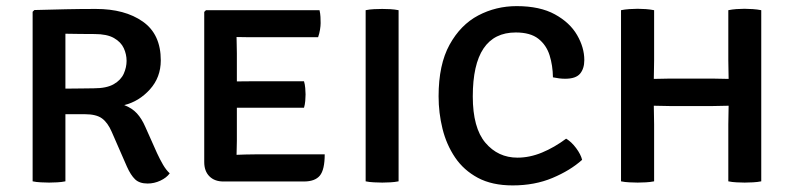

<svg xmlns="http://www.w3.org/2000/svg" viewBox="-20 -578 2530 612"><path d="M492.5 -385.5Q492.5 -331.5 457.8 -293Q423 -254.5 376 -243Q401 -233.5 416.5 -216.5Q432 -199.5 443 -174L480.5 -90Q489.5 -70.5 499.5 -53.2Q509.5 -36 521 -25.5Q511 -11.5 491.2 -2.2Q471.5 7 450.5 7Q424.5 7 410.5 -6.5Q396.5 -20 384.5 -47L336 -158Q323.5 -187 305.2 -200.5Q287 -214 250 -214H188.5V0Q176 2.5 162.2 3.2Q148.5 4 136.5 4Q125.5 4 110.5 3.2Q95.5 2.5 84 0V-540.5L89.5 -546Q142.5 -547.5 189.8 -548.5Q237 -549.5 285.5 -549.5Q378 -549.5 435.2 -509.2Q492.5 -469 492.5 -385.5ZM188.5 -470.5V-295.5Q214 -295.5 238.5 -296Q263 -296.5 278.5 -296.5Q320 -296.5 342.8 -309.8Q365.5 -323 374.5 -343.2Q383.5 -363.5 383.5 -384Q383.5 -405 374.5 -424.5Q365.5 -444 343.2 -456.8Q321 -469.5 281.5 -469.5Q261.5 -469.5 236 -469.8Q210.5 -470 188.5 -470.5Z M1015 -86Q1015 -37 999.5 -18.2Q984 0.5 948.5 0.5H692Q664 0.5 647.5 -16Q631 -32.5 631 -61.5V-540L636.5 -545.5H998.5Q1001 -534.5 1001.5 -524Q1002 -513.5 1002 -504.5Q1002 -495.5 1000 -483.2Q998 -471 994 -459.5H791.5Q781.5 -459.5 765.8 -459.5Q750 -459.5 734 -460Q734 -448 734.5 -435.8Q735 -423.5 735 -408V-318.5Q751 -318.5 766.5 -318.8Q782 -319 791.5 -319H949Q952 -309 953 -297Q954 -285 954 -277Q954 -268 953 -256.2Q952 -244.5 949 -234.5H791.5Q782 -234.5 766.5 -234.5Q751 -234.5 735 -234.5V-129.5Q735 -116.5 734.5 -105.2Q734 -94 734 -84.5Q747.5 -85 761.2 -85.5Q775 -86 794.5 -86Z M1145.5 -545.5Q1157 -548 1172.2 -548.8Q1187.5 -549.5 1198.5 -549.5Q1210.5 -549.5 1224.2 -548.8Q1238 -548 1250.5 -545.5V0Q1238 2.5 1224.2 3.2Q1210.5 4 1198.5 4Q1187.5 4 1172.2 3.2Q1157 2.5 1145.5 0Z M1742.5 -331.5Q1742 -369 1731.8 -401.8Q1721.5 -434.5 1696 -454.5Q1670.5 -474.5 1624 -474.5Q1487 -474.5 1487 -270.5Q1487 -170.5 1527.2 -123Q1567.5 -75.5 1629.5 -75.5Q1668.5 -75.5 1707.8 -91.8Q1747 -108 1784.5 -136Q1801.5 -126 1816.5 -105.8Q1831.5 -85.5 1835.5 -68.5Q1797.5 -34.5 1741 -10.8Q1684.5 13 1614 13Q1548.5 13 1503.2 -11.2Q1458 -35.5 1430.5 -76.2Q1403 -117 1390.5 -167.5Q1378 -218 1378 -271Q1378 -372 1413 -435.5Q1448 -499 1504.5 -528.8Q1561 -558.5 1627 -558.5Q1701 -558.5 1748.8 -532.2Q1796.5 -506 1819.5 -466.2Q1842.5 -426.5 1842.5 -386.5Q1842.5 -359.5 1829 -343.2Q1815.5 -327 1781.5 -327Q1771.5 -327 1762.2 -328.2Q1753 -329.5 1742.5 -331.5Z M2065 0Q2052.5 2.5 2038.5 3.2Q2024.5 4 2012.5 4Q2001.5 4 1986.2 3.2Q1971 2.5 1959.5 0V-545.5Q1971 -548 1986.2 -549Q2001.5 -550 2012.5 -550Q2024.5 -550 2038.5 -549Q2052.5 -548 2065 -545.5V-385.5Q2065 -368.5 2064.5 -355.2Q2064 -342 2064 -326.5Q2071 -326.5 2089 -327Q2107 -327.5 2114 -327.5H2252.5Q2259.5 -327.5 2277.2 -327Q2295 -326.5 2302.5 -326.5Q2302.5 -342 2302 -355.2Q2301.5 -368.5 2301.5 -385.5V-545.5Q2313.5 -548 2327.2 -549Q2341 -550 2353 -550Q2364.5 -550 2379.5 -549Q2394.5 -548 2406.5 -545.5V0Q2394 2.5 2380 3.2Q2366 4 2353.5 4Q2341.5 4 2327.5 3.2Q2313.5 2.5 2301.5 0V-181.5Q2301.5 -198.5 2302 -211.8Q2302.5 -225 2302.5 -241Q2295 -241 2277.2 -240.5Q2259.5 -240 2252.5 -240H2114Q2107 -240 2089 -240.5Q2071 -241 2064 -241Q2064 -225 2064.5 -211.8Q2065 -198.5 2065 -181.5Z"/></svg>

Font: Signika SC
Style: Regular
Weight: 400
Designer: Anna Giedryś
Foundry: Anna Giedryś
Version: Version 2.000; ttfautohint (v1.8.3) -l 8 -r 50 -G 200 -x 9 -